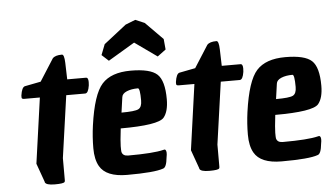

<svg xmlns="http://www.w3.org/2000/svg" viewBox="-54 -857 1693 979"><g transform="rotate(-5 793.0 -368.0)"><path d="M71 -416Q58 -416 58 -424V-434Q64 -476 80 -480L162 -496L234 -609Q247 -624 282 -624Q294 -624 295.5 -581Q297 -538 298 -496H394Q406 -496 406 -473Q406 -466 405 -456Q399 -416 383 -416H286L241 -98V16Q241 21 239 24Q234 32 188.5 32Q143 32 138 16V14L104 -81L151 -416Z M518 -572 483 -604 504 -658 619 -748 670 -768 717 -748 806 -658 811 -604 768 -572 654 -653ZM560 16Q453 16 420 -42Q400 -77 400 -134.5Q400 -192 408 -250Q430 -408 477 -460Q524 -512 624 -512Q724 -512 759.5 -479Q795 -446 795 -351Q795 -288 770 -258Q740 -223 548 -223Q540 -155 540 -132.5Q540 -110 541 -104Q546 -82 574 -82Q703 -82 755 -95Q756 -95 759.5 -96Q763 -97 766 -94Q774 -85 768 -56Q763 -4 745 0Q701 16 560 16ZM664 -356Q664 -419 653 -419Q619 -419 595.5 -409Q572 -399 570 -381L559 -303Q628 -303 646 -312.5Q664 -322 664 -356Z M862 -416Q849 -416 849 -424V-434Q855 -476 871 -480L953 -496L1025 -609Q1038 -624 1073 -624Q1085 -624 1086.5 -581Q1088 -538 1089 -496H1185Q1197 -496 1197 -473Q1197 -466 1196 -456Q1190 -416 1174 -416H1077L1032 -98V16Q1032 21 1030 24Q1025 32 979.5 32Q934 32 929 16V14L895 -81L942 -416Z M1351 16Q1244 16 1211 -42Q1191 -77 1191 -134.5Q1191 -192 1199 -250Q1221 -408 1268 -460Q1315 -512 1415 -512Q1515 -512 1550.5 -479Q1586 -446 1586 -351Q1586 -288 1561 -258Q1531 -223 1339 -223Q1331 -155 1331 -132.5Q1331 -110 1332 -104Q1337 -82 1365 -82Q1494 -82 1546 -95Q1547 -95 1550.5 -96Q1554 -97 1557 -94Q1565 -85 1559 -56Q1554 -4 1536 0Q1492 16 1351 16ZM1455 -356Q1455 -419 1444 -419Q1410 -419 1386.5 -409Q1363 -399 1361 -381L1350 -303Q1419 -303 1437 -312.5Q1455 -322 1455 -356Z"/></g></svg>

Font: Chau Philomene One
Style: Italic
Weight: 400
Designer: Vicente Lamonaca
Foundry: TipoType
Version: Version 1.002